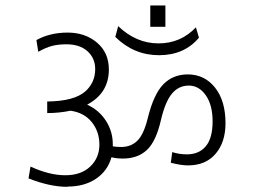

<svg xmlns="http://www.w3.org/2000/svg" viewBox="-20 -747 940 713"><path d="M93.3 -128.4Q163.6 -96.2 222.4 -96.2Q281.2 -96.2 315.2 -128.7Q349.1 -161.1 349.1 -209.7Q349.1 -258.3 320.8 -293.5Q292.5 -328.6 241.7 -335.9Q200.2 -327.1 155.3 -327.1V-370.1Q255.4 -371.1 296.9 -407.7Q333.5 -440.4 333.5 -490.2Q333.5 -531.2 304.7 -556.9Q275.9 -582.5 226.6 -582.5Q197.3 -582.5 174.1 -576.7Q150.9 -570.8 122.1 -554.7L115.2 -598.1Q165.5 -626 231 -626Q296.4 -626 340.3 -588.6Q384.3 -551.3 384.3 -488.8Q384.3 -401.4 303.7 -358.4Q348.1 -337.9 373.5 -298.3Q398.9 -258.8 398.9 -210.9V-203.6Q412.1 -201.2 430.2 -201.2Q466.8 -201.2 490.5 -224.9Q514.2 -248.5 528.8 -308.6Q550.8 -397.5 586.7 -434.1Q622.6 -470.7 677.2 -470.7Q739.7 -470.7 778.6 -421.6Q817.4 -372.6 817.4 -289.6Q817.4 -218.8 780.5 -175.8Q743.7 -132.8 678.2 -132.8Q652.3 -132.8 614.3 -142.6L619.6 -182.1Q646 -173.8 673.8 -173.8Q719.2 -173.8 744.4 -204.1Q769.5 -234.4 769.5 -295.9Q769.5 -357.4 744.1 -393.3Q718.8 -429.2 681.2 -429.2Q643.6 -429.2 618.7 -399.4Q593.8 -369.6 578.1 -303.2Q560.1 -222.7 525.9 -190.4Q491.7 -158.2 436.5 -158.2Q411.6 -158.2 394 -163.1Q379.4 -111.8 336.2 -83Q293 -54.2 231.9 -54.2L230.5 -53.2Q165 -53.2 85.9 -84.5ZM418.9 -649.9Q485.8 -585.9 568.6 -585.9Q651.4 -585.9 707.5 -645.5L718.8 -606.9Q664.1 -542 570.6 -542Q477.1 -542 408.2 -609.9ZM594.2 -726.6V-647.5H538.1V-726.6Z"/></svg>

Font: Yantramanav Light
Style: Regular
Weight: 300
Version: Version 1.001;PS 1.0;hotconv 1.0.72;makeotf.lib2.5.5900; ttf